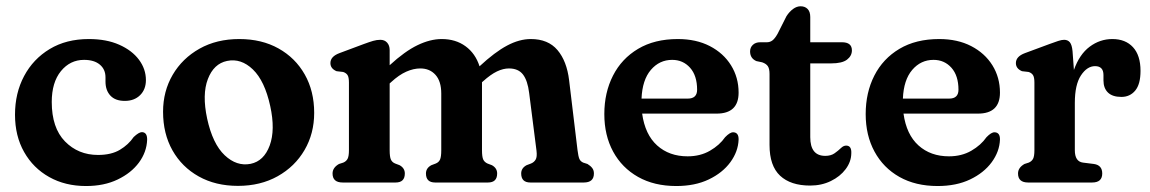

<svg xmlns="http://www.w3.org/2000/svg" viewBox="-20 -596 3754 627"><path d="M456.5 -334.5Q456.5 -304 437.5 -285.2Q418.5 -266.5 387.5 -266.5Q356.5 -266.5 340.5 -283.8Q324.5 -301 324.5 -329.5V-343.5Q324.5 -369.5 306 -385Q287.5 -400.5 254.5 -400.5Q209 -400.5 179 -363.8Q149 -327 149 -263Q149 -178.5 192.2 -134.2Q235.5 -90 300 -90Q343.5 -90 371.5 -106.8Q399.5 -123.5 416.5 -148.5Q433.5 -164.5 443.5 -164.5Q461 -164 460.5 -139.5Q459 -99.5 433.8 -65.2Q408.5 -31 364.2 -9.8Q320 11.5 261 11.5Q193 11.5 140.8 -17.8Q88.5 -47 58.8 -99.5Q29 -152 29 -221.5Q29 -292 58.8 -347.8Q88.5 -403.5 142.5 -436Q196.5 -468.5 270 -468.5Q327.5 -468.5 369.2 -450Q411 -431.5 433.8 -401Q456.5 -370.5 456.5 -334.5Z M761.5 -468.5Q834.5 -468.5 889.5 -437.8Q944.5 -407 975.2 -352.8Q1006 -298.5 1006 -227.5Q1006 -160 974.5 -106Q943 -52 886.8 -20.5Q830.5 11 757 11Q684 11 629 -19.8Q574 -50.5 543.2 -105Q512.5 -159.5 512.5 -231Q512.5 -298 544 -351.8Q575.5 -405.5 631.5 -437Q687.5 -468.5 761.5 -468.5ZM798.5 -61Q842 -70 860.8 -121Q879.5 -172 862.5 -249.5Q844.5 -332 805.8 -369.2Q767 -406.5 721.5 -397Q678 -388 658.8 -337.8Q639.5 -287.5 656.5 -208.5Q674.5 -126 713.8 -89Q753 -52 798.5 -61Z M1252.5 -432.5V-383Q1302 -428.5 1343.5 -448.5Q1385 -468.5 1422.5 -468.5Q1468 -468.5 1500.2 -445Q1532.5 -421.5 1546 -379.5Q1596 -426 1636 -447.2Q1676 -468.5 1713.5 -468.5Q1770 -468.5 1800.5 -432.5Q1831 -396.5 1838.5 -334L1866 -105.5Q1868.5 -85.5 1872 -77.2Q1875.5 -69 1884.5 -65L1898.5 -60.5Q1908.5 -54.5 1914 -47.2Q1919.5 -40 1919.5 -29.5Q1919.5 0 1886.5 0H1712Q1682 0 1682 -29.5Q1682 -47 1699.5 -56.5L1714 -62Q1724 -66 1729.2 -74.8Q1734.5 -83.5 1732 -104L1708 -292.5Q1703 -333 1687.8 -352.8Q1672.5 -372.5 1642 -372.5Q1623.5 -372.5 1603 -362.8Q1582.5 -353 1557.5 -330.5L1554 -327.5Q1554 -326 1554 -324V-105.5Q1554 -84 1558 -75.2Q1562 -66.5 1572 -62L1586.5 -56.5Q1603.5 -47 1603.5 -29.5Q1603.5 0 1573.5 0H1401Q1371 0 1371 -29.5Q1371 -47 1388.5 -56.5L1403 -62Q1413 -66 1417 -75Q1421 -84 1421 -105.5V-290.5Q1421 -330.5 1402.2 -351.5Q1383.5 -372.5 1352.5 -372.5Q1330.5 -372.5 1306.8 -362Q1283 -351.5 1257.5 -328L1252.5 -323.5V-105.5Q1252.5 -84 1256.5 -75Q1260.5 -66 1270.5 -62L1285 -56.5Q1302 -47 1302 -29.5Q1302 0 1272 0H1099Q1066 0 1066 -29.5Q1066 -48.5 1087 -60.5L1101 -65Q1110.5 -69 1115 -77.2Q1119.5 -85.5 1119.5 -105.5V-326.5Q1119.5 -344 1114.8 -351Q1110 -358 1100.5 -361L1079 -363.5Q1059 -372 1059 -390Q1059 -411.5 1088.5 -422.5L1167.5 -452Q1186.5 -459 1198.5 -462.5Q1210.5 -466 1222 -466Q1236 -466 1244.2 -456.8Q1252.5 -447.5 1252.5 -432.5Z M2392 -293.5Q2392 -225 2320 -225H2077Q2086.5 -156.5 2126 -121Q2165.5 -85.5 2225.5 -85.5Q2267 -85.5 2298.5 -103.8Q2330 -122 2348 -148Q2364 -164.5 2374.5 -164Q2392.5 -163.5 2392 -140Q2390.5 -101 2365 -66.2Q2339.5 -31.5 2294.5 -10Q2249.5 11.5 2188.5 11.5Q2116.5 11.5 2063.8 -18.2Q2011 -48 1982.2 -101Q1953.5 -154 1953.5 -223.5Q1953.5 -293.5 1981.8 -349Q2010 -404.5 2063.8 -436.5Q2117.5 -468.5 2193.5 -468.5Q2253.5 -468.5 2298 -445.5Q2342.5 -422.5 2367.2 -382.8Q2392 -343 2392 -293.5ZM2175 -400.5Q2133.5 -400.5 2105.5 -367.8Q2077.5 -335 2075 -274H2226Q2256.5 -274 2256.5 -303Q2256.5 -349 2233.5 -374.8Q2210.5 -400.5 2175 -400.5Z M2469 -392.5 2450 -396.5Q2429.5 -405.5 2429.5 -428Q2429.5 -441 2438.5 -449.5Q2447.5 -458 2462.5 -458H2484.5Q2494.5 -458 2502.5 -464Q2510.5 -470 2519.5 -486L2548.5 -543.5Q2558 -558 2570 -566.8Q2582 -575.5 2594.5 -575.5Q2608.5 -575.5 2617.2 -566.8Q2626 -558 2626 -540.5V-458H2729.5Q2762 -458 2762 -431.5Q2762 -413.5 2746 -401.2Q2730 -389 2694.5 -389H2626V-148Q2626 -87 2675 -87Q2693.5 -87 2705.5 -95.5Q2717.5 -104 2726.2 -112.5Q2735 -121 2744 -120.5Q2761.5 -120 2760 -94.5Q2759.5 -67.5 2741.5 -43.5Q2723.5 -19.5 2693.2 -4.8Q2663 10 2625.5 10Q2562 10 2527.5 -22.2Q2493 -54.5 2493 -122.5V-354.5Q2493 -371.5 2487.5 -379.8Q2482 -388 2469 -392.5Z M3245.5 -293.5Q3245.5 -225 3173.5 -225H2930.5Q2940 -156.5 2979.5 -121Q3019 -85.5 3079 -85.5Q3120.5 -85.5 3152 -103.8Q3183.5 -122 3201.5 -148Q3217.5 -164.5 3228 -164Q3246 -163.5 3245.5 -140Q3244 -101 3218.5 -66.2Q3193 -31.5 3148 -10Q3103 11.5 3042 11.5Q2970 11.5 2917.2 -18.2Q2864.5 -48 2835.8 -101Q2807 -154 2807 -223.5Q2807 -293.5 2835.2 -349Q2863.5 -404.5 2917.2 -436.5Q2971 -468.5 3047 -468.5Q3107 -468.5 3151.5 -445.5Q3196 -422.5 3220.8 -382.8Q3245.5 -343 3245.5 -293.5ZM3028.5 -400.5Q2987 -400.5 2959 -367.8Q2931 -335 2928.5 -274H3079.5Q3110 -274 3110 -303Q3110 -349 3087 -374.8Q3064 -400.5 3028.5 -400.5Z M3482.5 -429 3487 -367.5Q3505 -418.5 3538.5 -443.5Q3572 -468.5 3612.5 -468.5Q3655.5 -468.5 3680 -441.8Q3704.5 -415 3704.5 -364.5Q3704.5 -321 3687.2 -300.2Q3670 -279.5 3642 -279.5Q3613 -279.5 3598.2 -293.8Q3583.5 -308 3583.5 -333.5V-351Q3583.5 -380 3556 -380Q3530 -380 3510 -349.8Q3490 -319.5 3490 -260V-105.5Q3490 -68.5 3516.5 -65L3552.5 -60.5Q3579.5 -56.5 3579.5 -29.5Q3579.5 0 3546.5 0H3337.5Q3304.5 0 3304.5 -29.5Q3304.5 -48.5 3325.5 -60.5L3339.5 -65Q3349 -69 3353.5 -77.2Q3358 -85.5 3358 -105.5V-326.5Q3358 -344 3353.2 -351Q3348.5 -358 3339 -361L3317.5 -363.5Q3297.5 -372 3297.5 -390Q3297.5 -411.5 3327 -422.5L3408 -452.5Q3424 -458.5 3435.5 -462.2Q3447 -466 3455 -466Q3467 -466 3473.8 -457.8Q3480.5 -449.5 3482.5 -429Z"/></svg>

Font: Fraunces 72pt S100 SemiBold
Style: Regular
Weight: 600
Version: Version 1.000; ttfautohint (v1.8.3)